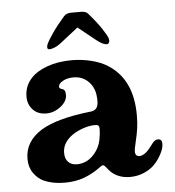

<svg xmlns="http://www.w3.org/2000/svg" viewBox="-50 -721 708 778"><g transform="rotate(-5 303.5 -332.0)"><path d="M98 -6Q74 -17 57 -41Q40 -65 40 -99Q40 -170 109 -213Q175 -253 313 -268Q343 -271 343 -308Q343 -320 341 -336Q335 -370 311.5 -391Q288 -412 254 -412Q229 -412 211 -402Q193 -392 193 -379Q193 -375 195.5 -373Q198 -371 204 -369Q212 -367 215 -361Q218 -355 218 -344Q218 -318 191 -297Q164 -276 133 -276Q98 -276 78 -297.5Q58 -319 58 -350Q58 -394 87 -425Q111 -451 154.5 -466.5Q198 -482 254 -482Q293 -482 332 -472.5Q371 -463 399 -445Q497 -383 497 -237Q497 -206 493.5 -182.5Q490 -159 483 -130Q476 -102 476 -91Q476 -81 480.5 -76Q485 -71 493 -71Q509 -71 527 -89Q533 -95 540 -104.5Q547 -114 552 -120Q562 -132 573 -132Q590 -132 590 -113Q590 -94 577 -70Q564 -46 547 -29Q530 -12 504 -1Q478 10 448 10Q421 10 399.5 0.5Q378 -9 364 -26Q360 -30 356 -35.5Q352 -41 348.5 -44Q345 -47 342 -47Q338 -47 329 -40Q297 -16 261.5 -3Q226 10 183 10Q134 10 98 -6ZM238 -60Q287 -60 319 -107Q332 -126 337 -150.5Q342 -175 342 -195Q342 -204 338.5 -208Q335 -212 325 -212Q299 -212 270 -201Q241 -190 222 -174Q190 -147 190 -110Q190 -87 202.5 -73.5Q215 -60 238 -60ZM159 -543Q159 -550 163 -558Q169 -571 188.5 -599.5Q208 -628 238 -662Q248 -674 268 -674H308Q328 -674 336 -664Q370 -625 388 -597.5Q406 -570 410 -559Q412 -551 412 -549Q412 -542 409 -538Q406 -534 401 -534Q385 -534 359 -555L288 -612L214 -554Q201 -544 188.5 -539Q176 -534 168 -534Q159 -534 159 -543Z"/></g></svg>

Font: Raigarh
Style: Bold
Weight: 700
Designer: jaikishan Patel
Foundry: MagicType
Version: Version 1.000